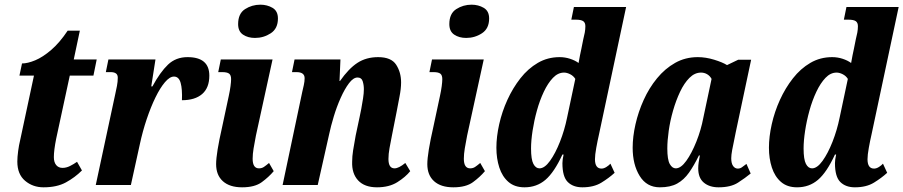

<svg xmlns="http://www.w3.org/2000/svg" viewBox="-20 -790 3858 820"><path d="M166 10Q120 10 87 -18Q54 -46 54 -100Q54 -119 57.5 -145Q61 -171 66 -191L125 -467H63L74 -519Q98 -519 130.5 -532.5Q163 -546 199 -577Q235 -608 269 -659H321L295 -536H393L379 -467H278L220 -198Q210 -148 210 -119Q210 -97 220 -85Q230 -73 247 -73Q263 -73 279 -81Q295 -89 309 -99L330 -62Q300 -32 261.5 -11Q223 10 166 10Z M472 -387Q476 -405 479.5 -423Q483 -441 483 -458Q483 -471 475 -476.5Q467 -482 453 -482H432L443 -536H644L626 -421H631Q664 -482 697.5 -514Q731 -546 781 -546Q874 -546 874 -467Q874 -415 843.5 -388.5Q813 -362 757 -362Q759 -409 751.5 -436Q744 -463 723 -463Q705 -463 684.5 -439Q664 -415 644 -374Q624 -333 606.5 -281Q589 -229 577 -173L539 0H389Z M1069 -628Q1039 -628 1018 -642Q997 -656 997 -687Q997 -732 1026.5 -751Q1056 -770 1092 -770Q1121 -770 1144 -756.5Q1167 -743 1167 -711Q1167 -668 1136.5 -648Q1106 -628 1069 -628ZM1014 10Q961 10 932 -16Q903 -42 903 -89Q903 -135 929 -249L957 -380Q962 -403 964.5 -422Q967 -441 967 -452Q967 -469 958.5 -475.5Q950 -482 929 -482H912L923 -536H1144L1073 -211Q1067 -180 1063 -156Q1059 -132 1059 -112Q1059 -71 1086 -71Q1098 -71 1107 -77Q1116 -83 1129 -94L1149 -59Q1128 -34 1098 -12Q1068 10 1014 10Z M1590 10Q1537 10 1509.5 -19.5Q1482 -49 1484 -100Q1484 -122 1488 -147.5Q1492 -173 1499 -211L1516 -291Q1519 -304 1523 -325.5Q1527 -347 1530.5 -369.5Q1534 -392 1534 -409Q1534 -427 1529 -443Q1524 -459 1507 -459Q1489 -459 1470.5 -434.5Q1452 -410 1435 -372Q1418 -334 1405.5 -292.5Q1393 -251 1386 -218L1337 0H1187L1271 -398Q1274 -411 1277.5 -426.5Q1281 -442 1281 -456Q1281 -482 1246 -482H1227L1238 -536H1434L1430 -444H1432Q1469 -497 1506.5 -521.5Q1544 -546 1595 -546Q1651 -546 1672 -513.5Q1693 -481 1693 -438Q1693 -411 1686 -376Q1679 -341 1674 -313L1654 -212Q1648 -182 1643.5 -157Q1639 -132 1639 -111Q1639 -71 1665 -71Q1683 -71 1711 -94L1732 -59Q1712 -34 1677 -12Q1642 10 1590 10Z M1971 -628Q1941 -628 1920 -642Q1899 -656 1899 -687Q1899 -732 1928.5 -751Q1958 -770 1994 -770Q2023 -770 2046 -756.5Q2069 -743 2069 -711Q2069 -668 2038.5 -648Q2008 -628 1971 -628ZM1916 10Q1863 10 1834 -16Q1805 -42 1805 -89Q1805 -135 1831 -249L1859 -380Q1864 -403 1866.5 -422Q1869 -441 1869 -452Q1869 -469 1860.5 -475.5Q1852 -482 1831 -482H1814L1825 -536H2046L1975 -211Q1969 -180 1965 -156Q1961 -132 1961 -112Q1961 -71 1988 -71Q2000 -71 2009 -77Q2018 -83 2031 -94L2051 -59Q2030 -34 2000 -12Q1970 10 1916 10Z M2220 10Q2178 10 2151.5 -13Q2125 -36 2112.5 -74.5Q2100 -113 2100 -159Q2100 -206 2112 -259.5Q2124 -313 2147 -363.5Q2170 -414 2202.5 -455.5Q2235 -497 2277 -521.5Q2319 -546 2370 -546Q2393 -546 2414.5 -539Q2436 -532 2451 -521Q2453 -534 2457 -553.5Q2461 -573 2463 -582L2471 -622Q2475 -637 2477.5 -651Q2480 -665 2480 -678Q2480 -693 2471 -699.5Q2462 -706 2439 -706H2420L2431 -760H2654L2538 -215Q2532 -189 2526.5 -158.5Q2521 -128 2521 -110Q2521 -70 2549 -70Q2559 -70 2570 -77Q2581 -84 2587 -91L2605 -52Q2581 -30 2548.5 -10Q2516 10 2467 10Q2428 10 2405 -12.5Q2382 -35 2382 -93Q2382 -108 2387 -130H2382Q2347 -54 2309.5 -22Q2272 10 2220 10ZM2284 -71Q2306 -71 2329 -103Q2352 -135 2371.5 -184.5Q2391 -234 2402 -288L2437 -453Q2429 -466 2415 -473Q2401 -480 2389 -480Q2363 -480 2341.5 -457.5Q2320 -435 2302.5 -398Q2285 -361 2273 -317.5Q2261 -274 2254.5 -231.5Q2248 -189 2248 -156Q2248 -109 2258 -90Q2268 -71 2284 -71Z M2798 10Q2742 10 2712 -38.5Q2682 -87 2682 -159Q2682 -206 2694 -259Q2706 -312 2729 -363Q2752 -414 2786 -455.5Q2820 -497 2863.5 -521.5Q2907 -546 2960 -546Q2994 -546 3030 -535Q3066 -524 3085 -512L3133 -535H3188L3122 -224Q3120 -212 3115.5 -191.5Q3111 -171 3107 -149.5Q3103 -128 3103 -114Q3103 -92 3111 -81Q3119 -70 3131 -70Q3141 -70 3148.5 -75.5Q3156 -81 3168 -90L3186 -49Q3163 -30 3132 -10Q3101 10 3049 10Q3010 10 2986 -10Q2962 -30 2962 -71Q2962 -84 2964 -97Q2966 -110 2969 -126H2965Q2944 -83 2922.5 -52.5Q2901 -22 2872 -6Q2843 10 2798 10ZM2866 -71Q2888 -71 2911 -103Q2934 -135 2954 -185Q2974 -235 2984 -288L3019 -453Q3012 -466 3000 -473Q2988 -480 2974 -480Q2947 -480 2924.5 -457.5Q2902 -435 2884.5 -398Q2867 -361 2854.5 -317.5Q2842 -274 2836 -231.5Q2830 -189 2830 -156Q2830 -108 2840.5 -89.5Q2851 -71 2866 -71Z M3384 10Q3342 10 3315.5 -13Q3289 -36 3276.5 -74.5Q3264 -113 3264 -159Q3264 -206 3276 -259.5Q3288 -313 3311 -363.5Q3334 -414 3366.5 -455.5Q3399 -497 3441 -521.5Q3483 -546 3534 -546Q3557 -546 3578.5 -539Q3600 -532 3615 -521Q3617 -534 3621 -553.5Q3625 -573 3627 -582L3635 -622Q3639 -637 3641.5 -651Q3644 -665 3644 -678Q3644 -693 3635 -699.5Q3626 -706 3603 -706H3584L3595 -760H3818L3702 -215Q3696 -189 3690.5 -158.5Q3685 -128 3685 -110Q3685 -70 3713 -70Q3723 -70 3734 -77Q3745 -84 3751 -91L3769 -52Q3745 -30 3712.5 -10Q3680 10 3631 10Q3592 10 3569 -12.5Q3546 -35 3546 -93Q3546 -108 3551 -130H3546Q3511 -54 3473.5 -22Q3436 10 3384 10ZM3448 -71Q3470 -71 3493 -103Q3516 -135 3535.5 -184.5Q3555 -234 3566 -288L3601 -453Q3593 -466 3579 -473Q3565 -480 3553 -480Q3527 -480 3505.5 -457.5Q3484 -435 3466.5 -398Q3449 -361 3437 -317.5Q3425 -274 3418.5 -231.5Q3412 -189 3412 -156Q3412 -109 3422 -90Q3432 -71 3448 -71Z"/></svg>

Font: Noto Serif ExtraCondensed ExtraBold
Style: Italic
Weight: 800
Width: 2
Italic angle: -12°
Designer: Monotype Design Team
Foundry: Monotype Imaging Inc.
Version: Version 2.013